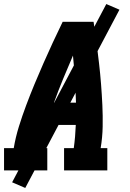

<svg xmlns="http://www.w3.org/2000/svg" viewBox="-21 -843 641 950"><path d="M-1 0V-110H47Q56 -164 72.5 -217Q89 -270 108.5 -322Q128 -374 149.5 -426Q171 -478 194 -530Q217 -582 240.5 -633Q264 -684 289 -735H442Q450 -684 456.5 -633Q463 -582 469 -530Q475 -478 479 -426.5Q483 -375 485.5 -322.5Q488 -270 487 -216.5Q486 -163 477 -110H510V0H296V-110H344Q348 -139 350.5 -168Q353 -197 354 -225H208Q200 -197 192.5 -168Q185 -139 180 -110H213V0ZM246 -335H355Q353 -394 349.5 -452Q346 -510 340 -568Q315 -510 291 -452Q267 -394 246 -335ZM104 87 39 59 505 -823 570 -795Z"/></svg>

Font: Iosevka Curly Slab XBdEx
Style: Italic
Weight: 800
Width: 7
Italic angle: -9°
Monospace: yes
Designer: Belleve Invis
Foundry: Belleve Invis
Version: Version 11.1.0; ttfautohint (v1.8.3)